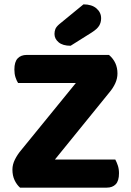

<svg xmlns="http://www.w3.org/2000/svg" viewBox="-20 -861 599 881"><path d="M328 -480H63Q56 -491 51 -506.5Q46 -522 46 -542Q46 -577 61 -593Q76 -609 103 -609H480Q519 -576 519 -524Q519 -501 509 -479Q499 -457 482 -437L232 -129H509Q515 -118 520.5 -102Q526 -86 526 -66Q526 -31 511 -15.5Q496 0 470 0H72Q57 -13 47 -34Q37 -55 37 -83Q37 -106 48.5 -129Q60 -152 77 -172ZM363 -841Q401 -841 422.5 -822.5Q444 -804 444 -777Q444 -758 435 -743Q426 -728 401 -712L304 -651Q268 -651 249 -667Q230 -683 230 -705Q230 -717 234 -727.5Q238 -738 252 -750Z"/></svg>

Font: Baloo 2
Style: Bold
Weight: 700
Designer: Sarang Kulkarni and Ek Type
Foundry: Ek Type
Version: Version 1.640;hotconv 1.0.111;makeotfexe 2.5.65597; ttfautoh